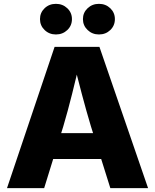

<svg xmlns="http://www.w3.org/2000/svg" viewBox="-20 -969 799 989"><path d="M16.1 0 261.2 -727.5H492.2L742.7 0H548.3L448.2 -318.8Q424.3 -398.4 401.4 -485.1Q378.4 -571.8 355 -668H396Q373 -571.8 351.3 -484.9Q329.6 -397.9 306.2 -318.8L207.5 0ZM183.1 -149.9V-283.2H575.7V-149.9ZM489.7 -791.5Q455.1 -791.5 431.2 -814.5Q407.2 -837.4 407.2 -870.6Q407.2 -903.8 431.2 -926.5Q455.1 -949.2 489.7 -949.2Q524.4 -949.2 548.1 -926.5Q571.8 -903.8 571.8 -870.6Q571.8 -836.9 548.1 -814.2Q524.4 -791.5 489.7 -791.5ZM268.1 -791.5Q233.4 -791.5 209.7 -814.5Q186 -837.4 186 -870.6Q186 -903.8 209.7 -926.5Q233.4 -949.2 268.1 -949.2Q302.7 -949.2 326.7 -926.5Q350.6 -903.8 350.6 -870.6Q350.6 -836.9 326.7 -814.2Q302.7 -791.5 268.1 -791.5Z"/></svg>

Font: Inter 20pt ExtraBold
Style: Regular
Weight: 800
Version: Version 4.001;git-66647c0bb